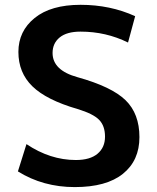

<svg xmlns="http://www.w3.org/2000/svg" viewBox="-20 -760 647 790"><path d="M53.7 -54.7 88.9 -167Q186.5 -101.6 292 -101.6Q350.6 -101.6 381.3 -127.4Q412.1 -153.3 412.1 -197.8Q412.1 -242.2 387.7 -267.1Q363.3 -292 298.8 -311.5Q170.9 -348.6 113.3 -404.8Q55.7 -460.9 55.7 -546.4Q55.7 -631.8 122.6 -686Q189.5 -740.2 311.5 -740.2Q433.6 -740.2 536.1 -693.4L506.8 -585Q416 -629.9 311.5 -629.9Q254.9 -629.9 225.6 -606Q196.3 -582 196.3 -542Q196.3 -470.7 298.8 -442.4Q439.5 -403.3 496.6 -347.7Q553.7 -292 553.7 -195.8Q553.7 -99.6 485.8 -44.9Q418 9.8 287.6 9.8Q157.2 9.8 53.7 -54.7Z"/></svg>

Font: GenEi M Gothic v2 Bold
Style: Regular
Weight: 700
Version: Version 2.0